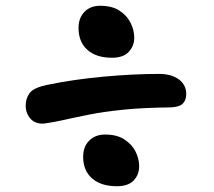

<svg xmlns="http://www.w3.org/2000/svg" viewBox="-20 -670 740 665"><path d="M368 -470Q313 -470 282.5 -497.5Q252 -525 252 -573Q252 -608 272.5 -629Q293 -650 327 -650Q368 -650 394 -633Q420 -616 432.5 -590.5Q445 -565 445 -539Q445 -511 426 -490.5Q407 -470 368 -470ZM133 -242Q102 -240 85.5 -259Q69 -278 69 -304Q69 -329 82.5 -347.5Q96 -366 143 -376Q235 -395 338.5 -404.5Q442 -414 531 -414Q574 -414 599.5 -395Q625 -376 625 -344Q625 -323 613 -311Q601 -299 569 -298Q474 -297 406.5 -290Q339 -283 291 -273.5Q243 -264 205.5 -255.5Q168 -247 133 -242ZM385 -25Q330 -25 299 -52Q268 -79 268 -127Q268 -162 289 -183Q310 -204 344 -204Q385 -204 411 -187Q437 -170 449.5 -145Q462 -120 462 -94Q462 -65 443 -45Q424 -25 385 -25Z"/></svg>

Font: Shantell Sans Normal
Style: Regular
Weight: 600
Designer: Stephen Nixon, Anya Danilova, Shantell Martin
Foundry: Arrow Type
Version: Version 1.009;[a7da0bfa3]